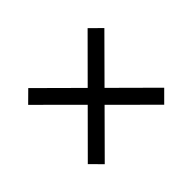

<svg xmlns="http://www.w3.org/2000/svg" viewBox="-94 -723 717 717"><g transform="rotate(-45 265.0 -364.0)"><path d="M467 -206.5 422 -161.5 62.5 -520.5 107 -564.5ZM108 -161.5 63.5 -206.5 422 -566 466.5 -522Z"/></g></svg>

Font: Public Sans Thin Light
Style: Regular
Weight: 300
Version: Version 1.007